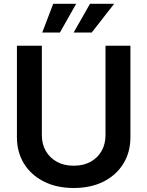

<svg xmlns="http://www.w3.org/2000/svg" viewBox="-20 -965 765 997"><path d="M362.8 11.2Q273.9 11.2 207.5 -22.5Q141.1 -56.2 104.5 -115.5Q67.9 -174.8 67.9 -252.4V-727.5H197.3V-262.7Q197.3 -216.8 217.8 -181.2Q238.3 -145.5 275.1 -125Q312 -104.5 362.8 -104.5Q413.6 -104.5 450.4 -125Q487.3 -145.5 507.6 -181.2Q527.8 -216.8 527.8 -262.7V-727.5H657.2V-252.4Q657.2 -174.8 620.6 -115.2Q584 -55.7 517.8 -22.2Q451.7 11.2 362.8 11.2ZM291 -795.9H199.2L256.3 -945.3H375.5ZM456.1 -795.9H362.3L447.3 -945.3H572.8Z"/></svg>

Font: Inter 20pt SemiBold
Style: Regular
Weight: 600
Version: Version 4.001;git-66647c0bb